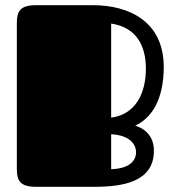

<svg xmlns="http://www.w3.org/2000/svg" viewBox="-20 -721 682 741"><path d="M45 -68C45 -23 58 0 120 0H343C452 0 574 -18 574 -139C574 -186 550 -221 502 -236C570 -268 612 -343 612 -464C611 -637 480 -701 338 -701H120C58 -701 45 -678 45 -633ZM543 -456C543 -361 503 -279 409 -267V-630C503 -616 543 -549 543 -456ZM409 -203C479 -199 505 -166 505 -133C505 -99 477 -70 409 -68Z"/></svg>

Font: Fascinate
Style: Regular
Weight: 900
Designer: Astigmatic (AOETI)
Foundry: Astigmatic (AOETI)
Version: Version 1.000